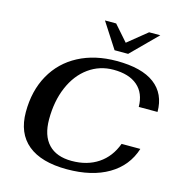

<svg xmlns="http://www.w3.org/2000/svg" viewBox="-132 -1049 1108 1176"><g transform="rotate(15 422.0 -460.5)"><path d="M65 -264Q65 -399 121.5 -500Q178 -601 281.5 -655.5Q385 -710 523 -710Q682 -710 763 -649Q844 -588 844 -473H725Q724 -560 670 -606.5Q616 -653 518 -653Q430 -653 360.5 -603Q291 -553 252.5 -463Q214 -373 214 -258Q214 -155 265 -101Q316 -47 413 -47Q511 -47 580.5 -93.5Q650 -140 682 -227H801Q765 -113 660.5 -51.5Q556 10 398 10Q235 10 150 -60Q65 -130 65 -264ZM388 -931H459L546 -832L668 -931H739L578 -770H492Z"/></g></svg>

Font: Fahkwang SemiBold
Style: Italic
Weight: 600
Italic angle: -10°
Version: Version 1.000; ttfautohint (v1.6)